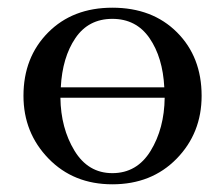

<svg xmlns="http://www.w3.org/2000/svg" viewBox="-20 -472 582 499"><path d="M41 -223Q41 -323 105 -387.5Q169 -452 272 -452Q376 -452 440 -388Q504 -324 504 -223Q504 -126 439 -59.5Q374 7 272 7Q171 7 106 -60Q41 -127 41 -223ZM137 -218Q138 -139 173.5 -80.5Q209 -22 272 -22Q336 -22 371.5 -80Q407 -138 408 -218ZM138 -245H407Q403 -323 368.5 -373Q334 -423 272 -423Q210 -423 176 -373Q142 -323 138 -245Z"/></svg>

Font: Dihjauti
Style: Bold
Weight: 700
Designer: T. Christopher White
Version: Version 3.0.0